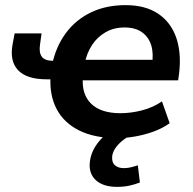

<svg xmlns="http://www.w3.org/2000/svg" viewBox="-20 -528 751 748"><path d="M436 10Q348 10 288 -20Q228 -50 200 -104.5Q172 -159 177 -231L186 -219H162Q84 -219 50.5 -254.5Q17 -290 29 -355L37 -398H142L136 -355Q131 -323 143 -307Q155 -291 188 -291H205L183 -276Q198 -347 236.5 -399Q275 -451 334 -479.5Q393 -508 469 -508Q546 -508 595.5 -475Q645 -442 666 -383Q687 -324 678 -244L674 -215H290L303 -229Q297 -161 335 -124Q373 -87 449 -87Q490 -87 533 -98Q576 -109 611 -133L641 -48Q613 -28 578.5 -15.5Q544 -3 507.5 3.5Q471 10 436 10ZM465 -421Q424 -421 391.5 -402.5Q359 -384 338.5 -352.5Q318 -321 310 -281L304 -295H590L572 -275Q579 -320 569 -352Q559 -384 533 -402.5Q507 -421 465 -421ZM436 200Q382 200 353.5 174Q325 148 330 103Q335 58 369 19Q403 -20 453 -42L488 0Q470 9 454.5 22Q439 35 429 50Q419 65 417 81Q415 105 428 116Q441 127 462 127Q476 127 489 124Q502 121 517 116L525 183Q504 191 483 195.5Q462 200 436 200Z"/></svg>

Font: Nunito Sans 8pt
Style: Bold Italic
Weight: 700
Italic angle: -9°
Version: Version 3.101;gftools[0.9.27]